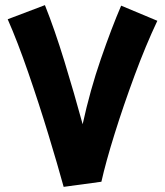

<svg xmlns="http://www.w3.org/2000/svg" viewBox="-20 -718 643 748"><path d="M375 -10Q392 -86 426.5 -196.5Q461 -307 504.5 -424.5Q548 -542 593 -637L452 -696Q415 -610 373 -488.5Q331 -367 302 -234Q269 -355 231 -479Q193 -603 155 -698L10 -643Q48 -557 90 -435.5Q132 -314 168.5 -194Q205 -74 228 10Z"/></svg>

Font: Noto Sans Arabic SemiCondensed Extra
Style: Regular
Weight: 800
Width: 4
Designer: Nadine Chahine - Monotype Design Team
Foundry: Monotype Imaging Inc.
Version: Version 1.902